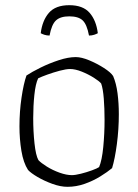

<svg xmlns="http://www.w3.org/2000/svg" viewBox="-20 -720 533 740"><path d="M240 0Q213 0 181.5 -11.5Q150 -23 124.5 -38Q99 -53 88 -65Q70 -93 62.5 -138.5Q55 -184 55 -233Q55 -290 63 -344Q71 -398 82 -429Q103 -443 136.5 -459.5Q170 -476 206.5 -488Q243 -500 272 -500Q294 -500 324 -487.5Q354 -475 380.5 -458Q407 -441 416 -427Q428 -399 433 -360.5Q438 -322 438 -280Q438 -222 430.5 -165Q423 -108 412 -72Q394 -57 366.5 -40Q339 -23 306.5 -11.5Q274 0 240 0ZM257 -45Q270 -45 292 -50.5Q314 -56 334.5 -63.5Q355 -71 362 -76Q373 -102 378 -153.5Q383 -205 383 -258Q383 -302 380 -340Q377 -378 370 -398Q363 -407 341.5 -420.5Q320 -434 295 -444Q270 -454 250 -454Q235 -454 210.5 -447.5Q186 -441 162.5 -432.5Q139 -424 127 -418Q117 -397 112.5 -354.5Q108 -312 108 -265Q108 -213 113 -167Q118 -121 128 -103Q138 -92 160.5 -78Q183 -64 209.5 -54.5Q236 -45 257 -45ZM247 -700Q300 -700 325.5 -670.5Q351 -641 357 -592Q352 -589 343 -586Q334 -583 323 -583Q315 -626 298.5 -641.5Q282 -657 247 -657Q213 -657 196 -641.5Q179 -626 171 -583Q160 -583 151 -586Q142 -589 137 -592Q143 -641 168.5 -670.5Q194 -700 247 -700Z"/></svg>

Font: Texturina 72pt Thin
Style: Regular
Weight: 100
Designer: Guillermo Torres Carreño
Foundry: Omnibus-Type
Version: Version 1.002; ttfautohint (v1.8.3)